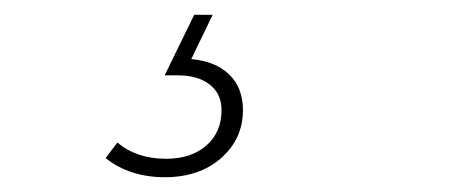

<svg xmlns="http://www.w3.org/2000/svg" viewBox="-20 -25 640 260"><path d="M203 215Q180 215 159.5 208.5Q139 202 123 189L139 168Q165 190 205 190Q239 190 259.5 172Q280 154 280 124Q280 102 264 89.5Q248 77 220 77H203L243 -5H268L239 55Q272 58 290.5 76Q309 94 309 124Q309 163 279.5 189Q250 215 203 215Z"/></svg>

Font: Montserrat ExtraLight
Style: Italic
Weight: 200
Italic angle: -11.3°
Designer: Julieta Ulanovsky
Foundry: Julieta Ulanovsky
Version: Version 9.000; ttfautohint (v1.8.4.7-5d5b)